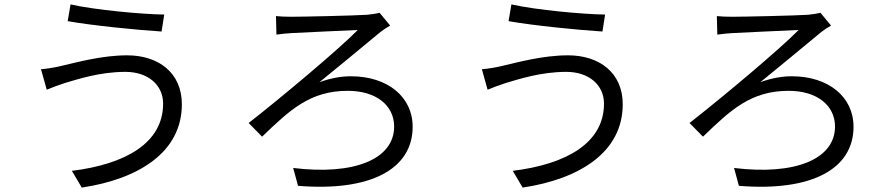

<svg xmlns="http://www.w3.org/2000/svg" viewBox="-20 -803 4040 871"><path d="M720 -333C720 -154 549 -58 306 -28L351 48C610 9 805 -113 805 -330C805 -473 699 -552 557 -552C442 -552 328 -520 258 -504C228 -497 194 -491 166 -489L192 -396C216 -406 245 -417 276 -427C335 -444 433 -477 549 -477C652 -477 720 -417 720 -333ZM300 -783 287 -707C400 -687 602 -667 713 -660L725 -737C627 -738 410 -758 300 -783Z M1232 -730 1234 -646C1255 -649 1283 -652 1305 -653C1355 -656 1542 -664 1603 -667C1518 -580 1254 -359 1108 -245L1169 -183C1294 -303 1385 -391 1558 -391C1686 -391 1768 -325 1768 -229C1768 -81 1587 -7 1310 -41L1332 40C1663 67 1852 -37 1852 -228C1852 -364 1738 -457 1572 -457C1532 -457 1483 -450 1429 -430C1512 -498 1632 -596 1706 -658C1716 -666 1737 -680 1750 -687L1702 -745C1687 -741 1663 -738 1646 -736C1583 -732 1355 -727 1302 -727C1275 -727 1250 -728 1232 -730Z M2720 -333C2720 -154 2549 -58 2306 -28L2351 48C2610 9 2805 -113 2805 -330C2805 -473 2699 -552 2557 -552C2442 -552 2328 -520 2258 -504C2228 -497 2194 -491 2166 -489L2192 -396C2216 -406 2245 -417 2276 -427C2335 -444 2433 -477 2549 -477C2652 -477 2720 -417 2720 -333ZM2300 -783 2287 -707C2400 -687 2602 -667 2713 -660L2725 -737C2627 -738 2410 -758 2300 -783Z M3232 -730 3234 -646C3255 -649 3283 -652 3305 -653C3355 -656 3542 -664 3603 -667C3518 -580 3254 -359 3108 -245L3169 -183C3294 -303 3385 -391 3558 -391C3686 -391 3768 -325 3768 -229C3768 -81 3587 -7 3310 -41L3332 40C3663 67 3852 -37 3852 -228C3852 -364 3738 -457 3572 -457C3532 -457 3483 -450 3429 -430C3512 -498 3632 -596 3706 -658C3716 -666 3737 -680 3750 -687L3702 -745C3687 -741 3663 -738 3646 -736C3583 -732 3355 -727 3302 -727C3275 -727 3250 -728 3232 -730Z"/></svg>

Font: Source Han Sans JP
Style: Regular
Weight: 400
Designer: Ryoko NISHIZUKA 西塚涼子 (kana, bopomofo & ideographs); Paul D. Hunt (Latin, Greek & Cyrillic); Sandoll Communications 산돌커뮤니
Foundry: Adobe
Version: Version 2.004;hotconv 1.0.118;makeotfexe 2.5.65603